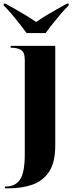

<svg xmlns="http://www.w3.org/2000/svg" viewBox="-44 -786 405 1046"><path d="M-17 240V230H-11Q39 230 65 192.5Q91 155 91 53V-460Q91 -503 69.5 -514.5Q48 -526 18 -526H14V-536H257V8Q257 98 224 148.5Q191 199 134 219.5Q77 240 3 240ZM101 -606Q84 -629 62.5 -656.5Q41 -684 18.5 -710.5Q-4 -737 -24 -756V-766H-14Q9 -753 39.5 -736Q70 -719 100 -700.5Q130 -682 153 -666Q175 -682 205.5 -700.5Q236 -719 266.5 -736Q297 -753 320 -766H330V-756Q310 -737 287.5 -710.5Q265 -684 243 -656.5Q221 -629 205 -606Z"/></svg>

Font: Noto Serif Display SemiCondensed ExtraBold
Style: Regular
Weight: 800
Width: 4
Designer: Monotype Design Team
Foundry: Monotype Imaging Inc.
Version: Version 2.009